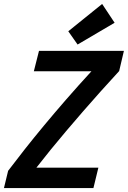

<svg xmlns="http://www.w3.org/2000/svg" viewBox="-28 -950 646 970"><path d="M-8 0 13 -87Q53 -140 98 -197Q143 -254 194.5 -316Q246 -378 305.5 -446.5Q365 -515 434 -590H143L169 -693H598L574 -591Q526 -539 480 -487.5Q434 -436 390.5 -386Q347 -336 306 -287.5Q265 -239 227.5 -193Q190 -147 156 -103H469L444 0ZM364 -725 317 -792 488 -930 551 -835Z"/></svg>

Font: Ubuntu Sans Mono SemiBold
Style: Italic
Weight: 600
Italic angle: -13.5°
Monospace: yes
Designer: Dalton Maag Ltd
Foundry: Dalton Maag Ltd
Version: Version 1.006